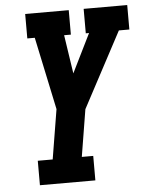

<svg xmlns="http://www.w3.org/2000/svg" viewBox="-53 -778 629 821"><g transform="rotate(-5 262.0 -367.5)"><path d="M85 0V-105H149L184 -318L118 -630H86V-735H273V-630H244L269 -464L351 -630H337V-735H524V-630H479L307 -307L274 -105H323V0Z"/></g></svg>

Font: Iosevka Slab Extrabold Oblique
Style: Regular
Weight: 800
Italic angle: -9°
Monospace: yes
Designer: Belleve Invis
Foundry: Belleve Invis
Version: Version 11.1.1; ttfautohint (v1.8.3)